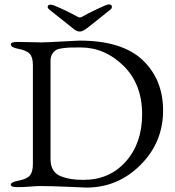

<svg xmlns="http://www.w3.org/2000/svg" viewBox="-20 -843 794 870"><path d="M211 -822Q220 -822 264.5 -801Q309 -780 332 -767Q342 -761 352 -767Q376 -781 420 -802Q464 -823 473 -823Q487 -823 487 -812Q487 -805 481 -800L383 -722Q356 -700 342 -700Q335 -700 328 -703Q321 -706 318 -708.5Q315 -711 301 -722L203 -800Q196 -806 196 -812Q196 -822 211 -822ZM209 -121Q209 -92 221 -72.5Q233 -53 256.5 -44Q280 -35 303.5 -31.5Q327 -28 359 -28Q476 -28 550 -111Q624 -194 624 -325Q624 -462 539.5 -545Q455 -628 345 -628Q313 -628 297 -627.5Q281 -627 260.5 -624Q240 -621 231 -614.5Q222 -608 215.5 -596.5Q209 -585 209 -567ZM371 7Q368 7 289 3.5Q210 0 163 0Q145 0 115.5 2.5Q86 5 58 5Q29 5 29 -6Q29 -18 62 -24Q100 -31 114.5 -47Q129 -63 129 -99V-549Q129 -584 114.5 -599.5Q100 -615 62 -622Q29 -628 29 -642Q29 -653 58 -653Q87 -653 115 -652Q143 -651 162 -651H169Q192 -651 260 -655Q328 -659 340 -659Q533 -659 626 -571Q719 -483 719 -342Q719 -198 616.5 -95.5Q514 7 371 7Z"/></svg>

Font: EB Garamond SC 12
Style: Regular
Weight: 400
Version: Version 0.016 ; ttfautohint (v0.97) -l 8 -r 50 -G 200 -x 0 -